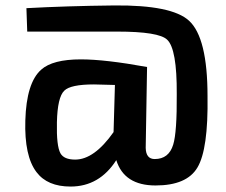

<svg xmlns="http://www.w3.org/2000/svg" viewBox="-20 -673 829 705"><path d="M77 -643Q223 -651 399 -653Q611 -655 674 -597Q742 -535 742 -320Q745 -125 705 -58Q666 8 551 8Q436 8 407 -85Q345 12 239 12Q154 12 114 -41Q69 -100 73 -231Q77 -369 131 -417Q173 -455 277 -455Q366 -455 520 -427L515 -130Q516 -89 548 -89Q600 -89 616 -142Q630 -187 629 -328Q630 -493 594 -527Q564 -557 410 -557H80ZM325 -363Q239 -363 216 -340Q191 -316 189 -224Q187 -137 202 -110Q215 -87 256 -87Q326 -87 397 -188L402 -361Z"/></svg>

Font: Taylor Sans Upright Semi Bold
Style: Regular
Weight: 600
Italic angle: -8°
Designer: Natanael Gama
Version: Version 1.001 September 8, 2015